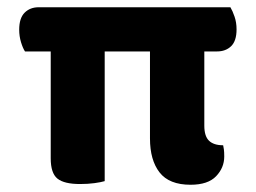

<svg xmlns="http://www.w3.org/2000/svg" viewBox="-20 -501 706 530"><path d="M87 -481H616Q622 -471 627.5 -455Q633 -439 633 -420Q633 -388 618 -373.5Q603 -359 579 -359H544V-154Q544 -125 557 -112.5Q570 -100 596 -100Q597 -95 598 -88.5Q599 -82 599 -69Q599 -38 576.5 -14.5Q554 9 506 9Q447 9 420.5 -25Q394 -59 394 -119V-359H269V-1Q259 2 241 4.5Q223 7 201 7Q157 7 138.5 -8Q120 -23 120 -64V-359H49Q43 -368 38 -384.5Q33 -401 33 -419Q33 -451 48 -466Q63 -481 87 -481Z"/></svg>

Font: Baloo 2 Latin
Style: Bold
Weight: 400
Designer: Sarang Kulkarni and Ek Type
Foundry: Ek Type
Version: Version 1.001